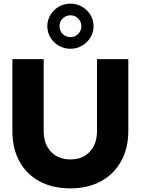

<svg xmlns="http://www.w3.org/2000/svg" viewBox="-20 -1025 773 1055"><path d="M366 10Q269 10 197.5 -28.5Q126 -67 87 -138Q48 -209 48 -305V-700H220V-305Q220 -234 260 -191.5Q300 -149 367 -149Q434 -149 473.5 -191.5Q513 -234 513 -305V-700H685V-305Q685 -210 645.5 -139Q606 -68 534.5 -29Q463 10 366 10ZM367 -757Q332 -757 303 -774Q274 -791 257 -819Q240 -847 240 -881Q240 -915 257 -943Q274 -971 303 -988Q332 -1005 367 -1005Q402 -1005 431 -988Q460 -971 477 -943Q494 -915 494 -881Q494 -847 477 -819Q460 -791 431 -774Q402 -757 367 -757ZM367 -821Q392 -821 409.5 -838.5Q427 -856 427 -881Q427 -906 409.5 -923.5Q392 -941 367 -941Q342 -941 324.5 -923.5Q307 -906 307 -881Q307 -856 324.5 -838.5Q342 -821 367 -821Z"/></svg>

Font: Red Hat Display Black
Style: Regular
Weight: 900
Designer: Pentagram, MCKL
Foundry: Pentagram, MCKL
Version: Version 1.023; ttfautohint (v1.8.3)